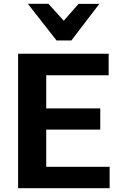

<svg xmlns="http://www.w3.org/2000/svg" viewBox="-20 -995 631 1015"><path d="M75.7 0H559.6V-113.3H224.4V-309.8H510V-421.9H224.4V-597.2H554.4V-710.9H75.7ZM278.8 -781.2H357.4L505.1 -974.4H395.3L317.1 -885.5L236.1 -974.9H127.2Z"/></svg>

Font: Roboto Flex
Style: Regular
Weight: 400
Designer: Berlow after Robertson
Foundry: Google
Version: Version 3.200;gftools[0.9.32]